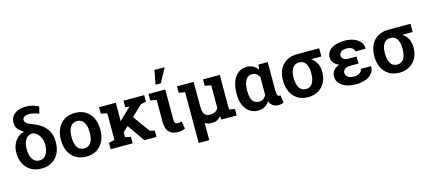

<svg xmlns="http://www.w3.org/2000/svg" viewBox="-66 -1458 5230 2328"><g transform="rotate(-15 2548.5 -294.0)"><path d="M285.2 9.8Q208 9.8 152.1 -23.4Q96.2 -56.6 66.2 -115Q36.1 -173.3 36.1 -249V-258.8Q36.1 -312.5 56.2 -357.9Q76.2 -403.3 110.4 -434.1Q144.5 -464.8 187.5 -476.1L189.5 -481.4Q145.5 -502.4 121.1 -535.6Q96.7 -568.8 96.7 -613.8Q96.7 -684.6 150.1 -725.3Q203.6 -766.1 295.9 -766.1Q335.4 -766.1 372.3 -755.9Q409.2 -745.6 449.7 -725.6L428.2 -640.6Q401.9 -650.9 369.1 -659.2Q336.4 -667.5 303.7 -667.5Q266.1 -667.5 244.9 -653.1Q223.6 -638.7 223.6 -614.3Q223.6 -596.2 241.2 -577.6Q258.8 -559.1 307.1 -542Q532.2 -463.4 532.2 -263.2V-253.4Q532.2 -176.3 502.2 -116.9Q472.2 -57.6 416.7 -23.9Q361.3 9.8 285.2 9.8ZM285.2 -91.8Q341.3 -91.8 370.6 -138.9Q399.9 -186 399.9 -258.3V-268.1Q399.9 -305.2 385.3 -340.1Q370.6 -375 344.7 -399.7Q318.8 -424.3 285.2 -431.2Q228 -431.2 198.5 -384.5Q168.9 -337.9 168.9 -268.1V-258.3Q168.9 -186 198 -138.9Q227.1 -91.8 285.2 -91.8Z M846.7 10.3Q769 10.3 713.6 -23.9Q658.2 -58.1 628.7 -118.9Q599.1 -179.7 599.1 -258.8V-269Q599.1 -347.7 628.9 -408.4Q658.7 -469.2 713.9 -503.7Q769 -538.1 845.7 -538.1Q922.4 -538.1 977.8 -503.7Q1033.2 -469.2 1062.7 -408.7Q1092.3 -348.1 1092.3 -269V-258.8Q1092.3 -179.2 1062.7 -118.7Q1033.2 -58.1 978 -23.9Q922.9 10.3 846.7 10.3ZM846.7 -91.8Q904.3 -91.8 932.1 -138.2Q960 -184.6 960 -258.8V-269Q960 -341.8 931.9 -388.7Q903.8 -435.5 845.7 -435.5Q787.1 -435.5 759.5 -388.7Q731.9 -341.8 731.9 -269V-258.8Q731.9 -184.1 759.5 -137.9Q787.1 -91.8 846.7 -91.8Z M1152.3 0V-80.1L1225.6 -96.2V-431.6L1147.9 -447.8V-528.3H1357.9V-297.4L1503.9 -438L1505.9 -439.9L1454.6 -448.2V-528.3H1714.8V-447.8L1647 -432.1L1514.6 -305.7L1666.5 -94.7L1727.1 -80.1V0H1575.2L1422.4 -218.3L1357.9 -156.7V-96.2L1428.2 -80.1V0Z M1996.1 10.3Q1923.3 10.3 1884.5 -30Q1845.7 -70.3 1845.7 -154.3V-433.1L1769 -447.8V-528.3H1979V-151.4Q1979 -118.7 1990.2 -106.2Q2001.5 -93.8 2023.9 -93.8Q2037.6 -93.8 2046.6 -95.7Q2055.7 -97.7 2070.8 -103.5L2086.9 -8.8Q2064 2.4 2043.2 6.3Q2022.5 10.3 1996.1 10.3ZM1880.4 -614.7 1913.6 -791H2042L1946.3 -614.7Z M2203.1 203.1V-433.1L2126 -447.8V-528.3H2335.4V-225.1Q2335.4 -148.4 2358.2 -120.6Q2380.9 -92.8 2426.3 -92.8Q2502.4 -92.8 2530.8 -149.4V-433.1L2453.6 -447.8V-528.3H2663.1V-94.7L2734.4 -80.1V0H2540.5L2537.1 -44.9Q2496.1 10.3 2422.9 10.3Q2369.6 10.3 2335.4 -13.2V203.1Z M3002.9 10.3Q2939.9 10.3 2894.8 -22Q2849.6 -54.2 2825.2 -112.5Q2800.8 -170.9 2800.8 -248.5V-258.8Q2800.8 -342.3 2825 -405.3Q2849.1 -468.3 2894.5 -503.2Q2939.9 -538.1 3002.9 -538.1Q3049.3 -538.1 3082.8 -519Q3116.2 -500 3139.6 -465.3L3149.4 -527.8H3264.6V-163.1Q3264.6 -126 3273.9 -111.1Q3283.2 -96.2 3299.3 -96.2Q3306.6 -96.2 3311 -98.1L3322.8 -3.4Q3307.1 4.4 3292.2 7.3Q3277.3 10.3 3260.7 10.3Q3174.3 10.3 3145.5 -68.8Q3121.6 -30.3 3086.9 -10Q3052.2 10.3 3002.9 10.3ZM3041 -91.8Q3072.3 -91.8 3094.5 -106.7Q3116.7 -121.6 3131.8 -148.9V-375.5Q3116.7 -404.3 3094.5 -419.9Q3072.3 -435.5 3042.5 -435.5Q2986.3 -435.5 2960.2 -386.5Q2934.1 -337.4 2934.1 -258.8V-248.5Q2934.1 -176.3 2959.2 -134Q2984.4 -91.8 3041 -91.8Z M3631.8 10.3Q3554.7 10.3 3499.8 -23.9Q3444.8 -58.1 3415.3 -118.9Q3385.7 -179.7 3385.7 -258.8V-269Q3385.7 -345.2 3415.3 -403.6Q3444.8 -461.9 3500 -495.1Q3555.2 -528.3 3631.8 -528.3H3911.1V-425.3H3781.7Q3822.8 -397.5 3847.9 -352.8Q3873 -308.1 3873 -244.6V-234.4Q3873 -166.5 3843.5 -111.1Q3814 -55.7 3759.8 -22.7Q3705.6 10.3 3631.8 10.3ZM3630.4 -91.8Q3687 -91.8 3713.6 -137.9Q3740.2 -184.1 3740.2 -258.8V-269Q3740.2 -337.4 3713.4 -381.3Q3686.5 -425.3 3629.9 -425.3Q3573.2 -425.3 3545.9 -381.3Q3518.6 -337.4 3518.6 -269V-258.8Q3518.6 -184.1 3545.7 -137.9Q3572.8 -91.8 3630.4 -91.8Z M4231.9 9.8Q4163.1 9.8 4109.9 -9.5Q4056.6 -28.8 4026.1 -64.5Q3995.6 -100.1 3995.6 -149.4Q3995.6 -239.3 4095.2 -272Q4052.2 -289.1 4028.6 -319.1Q4004.9 -349.1 4004.9 -386.7Q4004.9 -458 4067.1 -497.8Q4129.4 -537.6 4231 -537.6Q4295.9 -537.6 4346.7 -517.8Q4397.5 -498 4426.3 -462.6Q4455.1 -427.2 4453.1 -380.4L4452.1 -377.4H4324.7Q4324.7 -405.3 4297.4 -422.6Q4270 -439.9 4231 -439.9Q4184.6 -439.9 4161.1 -420.9Q4137.7 -401.9 4137.7 -376Q4137.7 -347.2 4160.9 -330.6Q4184.1 -314 4229.5 -314H4323.2V-225.6H4229.5Q4127.9 -225.6 4127.9 -157.2Q4127.9 -127.9 4155.3 -107.7Q4182.6 -87.4 4231.9 -87.4Q4276.4 -87.4 4304.9 -107.4Q4333.5 -127.4 4333.5 -156.2H4460.9L4461.9 -153.3Q4463.9 -100.6 4432.9 -64.2Q4401.9 -27.8 4348.9 -9Q4295.9 9.8 4231.9 9.8Z M4777.8 10.3Q4700.7 10.3 4645.8 -23.9Q4590.8 -58.1 4561.3 -118.9Q4531.7 -179.7 4531.7 -258.8V-269Q4531.7 -345.2 4561.3 -403.6Q4590.8 -461.9 4646 -495.1Q4701.2 -528.3 4777.8 -528.3H5057.1V-425.3H4927.7Q4968.8 -397.5 4993.9 -352.8Q5019 -308.1 5019 -244.6V-234.4Q5019 -166.5 4989.5 -111.1Q4960 -55.7 4905.8 -22.7Q4851.6 10.3 4777.8 10.3ZM4776.4 -91.8Q4833 -91.8 4859.6 -137.9Q4886.2 -184.1 4886.2 -258.8V-269Q4886.2 -337.4 4859.4 -381.3Q4832.5 -425.3 4775.9 -425.3Q4719.2 -425.3 4691.9 -381.3Q4664.6 -337.4 4664.6 -269V-258.8Q4664.6 -184.1 4691.7 -137.9Q4718.8 -91.8 4776.4 -91.8Z"/></g></svg>

Font: Roboto Slab SemiBold
Style: Regular
Weight: 600
Designer: Google
Version: Version 2.001; ttfautohint (v1.8.3)